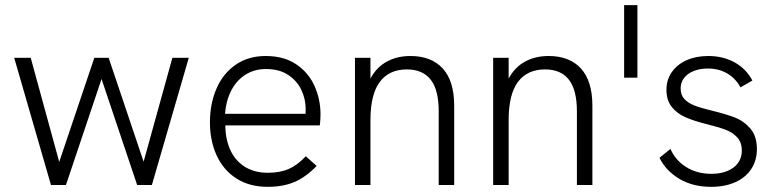

<svg xmlns="http://www.w3.org/2000/svg" viewBox="-20 -717 3008 744"><path d="M35 -493H99L209.5 -89.5L345.5 -493H401L536.5 -90.5L648 -493H711.5L568.5 0H511.5L373.5 -411L235.5 0H177.5Z M793.5 -243Q793.5 -315 818.8 -373.5Q844 -432 893 -466Q942 -500 1009.5 -500Q1081 -500 1128.8 -467.2Q1176.5 -434.5 1199.2 -383Q1222 -331.5 1222 -273.5Q1222 -265 1221.2 -252Q1220.5 -239 1219 -231H853Q854 -173.5 874.2 -132.2Q894.5 -91 931.2 -69.2Q968 -47.5 1018 -47.5Q1065 -47.5 1098.8 -62.2Q1132.5 -77 1165 -111.5L1207 -74Q1165 -30.5 1121 -11.8Q1077 7 1017.5 7Q946.5 7 896 -25.5Q845.5 -58 819.5 -114.8Q793.5 -171.5 793.5 -243ZM1164 -276Q1164.5 -282 1164.5 -294.5Q1164.5 -332.5 1148 -368Q1131.5 -403.5 1097 -426.5Q1062.5 -449.5 1011 -449.5Q965 -449.5 930.2 -427Q895.5 -404.5 875.5 -365Q855.5 -325.5 852 -276Z M1355.5 -493H1415.5V-412.5Q1438.5 -456 1478.5 -478Q1518.5 -500 1570.5 -500Q1651.5 -500 1695.8 -451.5Q1740 -403 1740 -307V0H1680V-285.5Q1680 -368.5 1649 -408.2Q1618 -448 1556.5 -448Q1488 -448 1451.8 -399.8Q1415.5 -351.5 1415.5 -251.5V0H1355.5Z M1891 -493H1951V-412.5Q1974 -456 2014 -478Q2054 -500 2106 -500Q2187 -500 2231.2 -451.5Q2275.5 -403 2275.5 -307V0H2215.5V-285.5Q2215.5 -368.5 2184.5 -408.2Q2153.5 -448 2092 -448Q2023.5 -448 1987.2 -399.8Q1951 -351.5 1951 -251.5V0H1891Z M2398.5 -697H2450V-416H2398.5Z M2535.5 -105.5 2578 -140Q2597 -96 2638.8 -69.8Q2680.5 -43.5 2736 -43.5Q2790 -43.5 2822.2 -67.8Q2854.5 -92 2854.5 -133.5Q2854.5 -166 2836.2 -185.2Q2818 -204.5 2791.2 -214.5Q2764.5 -224.5 2716.5 -236.5Q2668 -248.5 2635.5 -263Q2603 -277.5 2582.8 -303Q2562.5 -328.5 2562.5 -369Q2562.5 -407.5 2583 -437.2Q2603.5 -467 2640.2 -483.5Q2677 -500 2724.5 -500Q2781 -500 2825.8 -475.8Q2870.5 -451.5 2895.5 -405L2849.5 -378.5Q2829.5 -414.5 2797 -433Q2764.5 -451.5 2722.5 -451.5Q2692.5 -451.5 2668.5 -442Q2644.5 -432.5 2631 -415Q2617.5 -397.5 2617.5 -374.5Q2617.5 -350 2631 -334.5Q2644.5 -319 2669 -309Q2693.5 -299 2733.5 -289.5Q2791.5 -275.5 2826.8 -262Q2862 -248.5 2887.5 -219Q2913 -189.5 2913 -139.5Q2913 -95.5 2891.2 -62.2Q2869.5 -29 2829.2 -11Q2789 7 2735.5 7Q2664.5 7 2612.2 -24.2Q2560 -55.5 2535.5 -105.5Z"/></svg>

Font: HK Grotesk Light
Style: Regular
Weight: 300
Designer: Alfredo Marco Pradil
Foundry: Hanken Design Co.
Version: Version 3.001